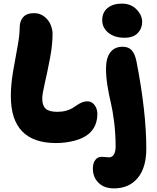

<svg xmlns="http://www.w3.org/2000/svg" viewBox="-20 -792 868 1063"><path d="M668.9 -583Q613.8 -583 579.8 -610.8Q545.9 -638.7 545.9 -680.2Q545.9 -723.6 575.7 -747.8Q605.5 -772 654.8 -772Q704.6 -772 735.8 -740Q767.1 -708 767.1 -670.9Q767.1 -634.8 742.7 -608.9Q718.3 -583 668.9 -583ZM290 0Q40 0 40 -259.8Q40 -322.3 52.2 -395Q64.5 -467.8 76.7 -532.2Q88.9 -596.7 88.9 -638.2Q88.9 -675.3 108.4 -697.3Q127.9 -719.2 168.9 -719.2Q201.2 -719.2 225.3 -700.2Q249.5 -681.2 260.3 -655.3Q271 -629.4 271 -603Q271 -543.9 256.6 -468.3Q242.2 -392.6 228 -331.5Q213.9 -270.5 213.9 -246.1Q213.9 -207.5 232.9 -190.2Q252 -172.9 296.9 -172.9Q324.2 -172.9 345.9 -179Q367.7 -185.1 381.3 -193.6Q395 -202.1 407 -210.4Q418.9 -218.8 433.3 -224.9Q447.8 -231 464.8 -231Q488.3 -231 503.7 -210.2Q519 -189.5 519 -162.1Q519 -91.3 471.2 -50.8Q440.9 -25.4 391.4 -12.7Q341.8 0 290 0ZM610.8 251Q556.2 251 525.1 219.7Q494.1 188.5 494.1 141.1Q494.1 110.8 507.6 93.5Q521 76.2 543 76.2Q550.3 76.2 562.5 77.6Q574.7 79.1 584 79.1Q601.1 79.1 610.6 63.2Q620.1 47.4 620.1 20Q620.1 -51.3 611.8 -116.9Q603.5 -182.6 593.5 -223.6Q583.5 -264.6 575.2 -315.4Q566.9 -366.2 566.9 -411.1Q566.9 -471.2 590.8 -502.2Q614.7 -533.2 658.2 -533.2Q690.9 -533.2 708.7 -514.4Q726.6 -495.6 735.8 -451.2Q790 -172.4 790 30.8Q790 137.2 741.9 194.1Q693.8 251 610.8 251Z"/></svg>

Font: Shantell Sans Bouncy
Style: Regular
Weight: 800
Designer: Stephen Nixon, Anya Danilova, Shantell Martin
Foundry: Arrow Type
Version: Version 1.006;[9816181b4]